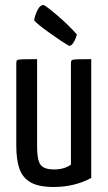

<svg xmlns="http://www.w3.org/2000/svg" viewBox="-20 -736 429 766"><path d="M45 0ZM194 10Q135 10 103 -8Q71 -26 58 -61.5Q45 -97 45 -156V-484Q45 -493 48.5 -496Q52 -499 72.5 -499.5Q93 -500 128 -500V-149Q128 -98 141.5 -79Q155 -60 196 -60Q236 -60 263 -79V-484Q263 -493 267 -496Q271 -499 290.5 -499.5Q310 -500 344 -500V-26Q277 10 194 10ZM287 -598Q286 -595 282 -584Q278 -573 271 -563Q264 -553 256 -553Q229 -568 178 -604.5Q127 -641 116 -655Q120 -677 130 -696.5Q140 -716 153 -716Q160 -716 208 -675Q256 -634 287 -598Z"/></svg>

Font: Yanone Kaffeesatz
Style: Regular
Weight: 400
Designer: Yanone (Cyrillic: Daniel Pouzeot & Huerta Tipografica)
Foundry: Yanone
Version: Version 1.100;PS 001.100;hotconv 1.0.70;makeotf.lib2.5.58329